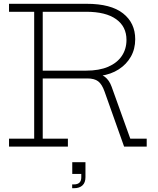

<svg xmlns="http://www.w3.org/2000/svg" viewBox="-20 -772 830 1011"><path d="M465 -388Q508 -386 531.8 -367.8Q555.5 -349.5 567.5 -316L666 -42H752.5V0H633.5L530.5 -290Q517 -328.5 497 -343.8Q477 -359 439.5 -359H405ZM298 -710V-752H436Q564 -752 628 -701.5Q692 -651 692 -565.5Q692 -514 669 -473.5Q646 -433 605.2 -406.8Q564.5 -380.5 510.5 -373V-364L443.5 -359H198.5V-400H433Q502.5 -400 549.8 -420.5Q597 -441 621.5 -477.5Q646 -514 646 -562Q646 -632 591.5 -671Q537 -710 434 -710ZM27.5 -710V-752H337.5V-710H205V-42H337.5V0H27.5V-42H160V-710ZM360.5 82H430V123L410.5 144H360.5ZM408 86H430V161Q430 189.5 414.2 204.2Q398.5 219 369.5 219H360V199H369.5Q388.5 199 398.2 189.8Q408 180.5 408 161.5Z"/></svg>

Font: Hepta Slab ExtraLight Light
Style: Regular
Weight: 300
Version: Version 1.100